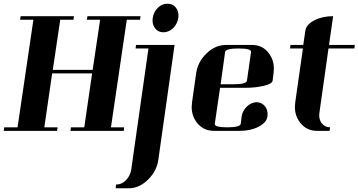

<svg xmlns="http://www.w3.org/2000/svg" viewBox="-20 -702 1923 1030"><path d="M0 0 2.9 -19H74.2L159.2 -596.2H87.9L90.8 -615.2H377L374 -596.2H303.2L263.2 -327.1H477.1L517.1 -596.2H445.8L449.2 -615.2H733.9L731 -596.2H660.2L575.2 -19H646L644 0H357.9L360.8 -19H432.1L474.1 -308.1H259.8L217.8 -19H289.1L286.1 0Z M600.6 308.1 602.5 288.1Q632.3 288.1 654.3 266.1Q677.7 242.7 683.6 210.9L776.4 -441.9H707.5L709.5 -460.9H916.5L829.6 153.8Q821.3 216.3 772.5 263.2Q726.1 308.1 669.4 308.1ZM798.3 -591.8Q798.3 -601.1 799.3 -605Q803.7 -637.2 826.7 -660.2Q848.6 -682.1 878.4 -682.1Q908.2 -682.1 924.3 -660.2Q937.5 -642.1 937.5 -618.2Q937.5 -609.9 936.5 -606Q931.6 -573.7 908.7 -550.8Q885.3 -528.8 856.4 -528.8Q827.6 -528.8 811.5 -550.8Q798.3 -568.8 798.3 -591.8Z M1008.3 -127.9Q1008.3 -136.2 1010.3 -153.8L1032.2 -308.1Q1040.5 -369.6 1088.4 -416Q1134.8 -460.9 1193.4 -460.9H1331.5Q1389.2 -460.9 1422.4 -416Q1449.2 -380.4 1449.2 -334Q1449.2 -325.7 1447.3 -308.1L1442.4 -269Q1439.5 -252.4 1397.5 -242.2Q1351.6 -231 1298.3 -231H1160.6L1132.3 -38.1Q1129.4 -19 1199.2 -19Q1268.6 -19 1271.5 -38.1L1276.4 -77.1Q1280.3 -106.4 1304.7 -130.9Q1327.6 -152.3 1356.4 -153.8Q1383.8 -153.8 1402.3 -130.9Q1415.5 -112.8 1415.5 -89.8Q1415.5 -80.1 1414.6 -76.2Q1410.2 -44.9 1366.7 -22Q1324.7 0 1265.6 0H1127.4Q1070.3 0 1035.6 -44.9Q1008.3 -81.1 1008.3 -127.9ZM1163.6 -250H1232.4Q1301.8 -250 1304.7 -269L1326.7 -422.9Q1329.6 -441.9 1259.3 -441.9Q1190.4 -441.9 1187.5 -422.9Z M1536.1 -441.9 1538.1 -460.9H1606.9L1618.2 -538.1Q1622.6 -569.8 1666 -592.8Q1709 -615.2 1767.1 -615.2L1745.1 -460.9H1883.3L1881.3 -441.9H1742.2L1693.4 -96.2Q1692.4 -91.3 1692.4 -83Q1692.4 -59.6 1705.1 -42Q1722.2 -19 1751 -19L1748 0H1680.2Q1624 0 1589.4 -44.9Q1562 -81.1 1562 -127.9Q1562 -136.2 1564 -153.8L1605 -441.9Z"/></svg>

Font: Hjet
Style: Italic
Weight: 400
Designer: T. Christopher White
Version: Version 1.2